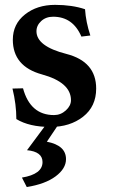

<svg xmlns="http://www.w3.org/2000/svg" viewBox="-20 -502 463 774"><path d="M183.1 9.8Q98.1 9.8 45.9 -22Q45.9 -81.1 30.3 -145L72.8 -146Q102.1 -38.1 197.8 -38.1Q224.6 -38.1 245.4 -56.9Q266.1 -75.7 266.1 -98.1Q266.1 -169.9 148.9 -202.1Q31.7 -234.4 31.7 -341.8Q31.7 -404.8 80.6 -443.6Q129.4 -482.4 202.1 -482.4Q270.5 -482.4 322.8 -464.8Q326.2 -413.1 344.2 -358.9L308.1 -354.5Q273.9 -434.6 194.3 -434.6Q165 -434.6 146 -417Q127 -399.4 127 -376Q127 -315.4 247.3 -284.7Q367.7 -253.9 367.7 -145Q367.7 -72.8 314.9 -31.5Q262.2 9.8 183.1 9.8ZM87.9 252 68.4 213.9Q151.4 200.2 151.4 151.4Q151.4 109.4 88.9 103.5L165 1H214.8L168.9 69.3Q246.1 84 246.1 139.6Q246.1 177.7 204.1 209Q162.1 240.2 87.9 252Z"/></svg>

Font: Kelvinch
Style: Bold
Weight: 700
Designer: Paul James Miller
Foundry: High-Logic / Made with FontCreator
Version: Version 3.501;March 28, 2021;FontCreator 13.0.0.2683 64-bit